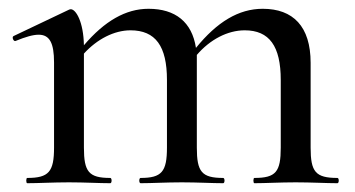

<svg xmlns="http://www.w3.org/2000/svg" viewBox="-20 -417 808 437"><path d="M748 -12C698 -12 687 -26 687 -81V-274C687 -357 647 -397 578 -397C523 -397 474 -367 426 -308C417 -367 379 -397 318 -397C266 -397 218 -369 171 -314C170 -367 153 -396 141 -396C139 -396 137 -395 135 -394L11 -335C6 -333 11 -321 16 -324C38 -333 55 -338 68 -338C93 -338 103 -319 103 -275V-81C103 -26 91 -12 42 -12C39 -12 39 0 42 0C67 0 101 -2 137 -2C173 -2 206 0 231 0C235 0 235 -12 231 -12C182 -12 171 -26 171 -81V-295C201 -328 240 -348 277 -348C334 -348 360 -312 360 -235V-81C360 -26 348 -12 300 -12C296 -12 296 0 300 0C325 0 358 -2 394 -2C430 -2 463 0 488 0C492 0 492 -12 488 -12C439 -12 428 -26 428 -81V-279V-292C458 -327 498 -348 537 -348C593 -348 619 -312 619 -235V-81C619 -26 608 -12 559 -12C556 -12 556 0 559 0C584 0 617 -2 653 -2C689 -2 723 0 748 0C752 0 752 -12 748 -12Z"/></svg>

Font: Cormorant Infant Book
Style: Regular
Weight: 500
Designer: Christian Thalmann (Catharsis Fonts)
Version: Version 1.000;PS 002.000;hotconv 1.0.88;makeotf.lib2.5.64775